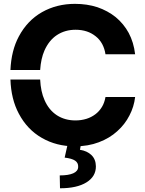

<svg xmlns="http://www.w3.org/2000/svg" viewBox="-20 -756 759 1006"><path d="M372.6 10.7Q275.9 10.7 199.7 -33.2Q122.6 -77.1 78.6 -160.6Q38.1 -236.3 34.7 -339.4H190.4Q193.4 -275.9 213.4 -231.4Q235.8 -179.7 278.3 -151.9Q320.3 -125 375.5 -125Q405.3 -125 432.6 -133.3Q458 -141.1 479.5 -157.2Q500 -172.4 514.2 -195.8Q527.3 -217.3 532.7 -247.6H688Q682.1 -196.3 658.2 -150.9Q634.3 -104 594.2 -68.4Q554.7 -32.2 498 -10.7Q441.9 10.7 372.6 10.7ZM34.7 -389.2Q39.1 -491.2 78.6 -564.9Q123 -648.4 200.2 -692.4Q277.3 -735.8 372.6 -735.8Q436 -735.8 490.2 -718.3Q544.4 -699.7 585.9 -666.5Q628.4 -631.3 654.3 -583.5Q680.7 -534.2 688 -471.7H532.7Q528.3 -501 515.6 -524.9Q502.4 -549.3 481.9 -565.4Q460 -583 434.6 -591.3Q407.7 -600.1 376 -600.1Q320.8 -600.1 278.3 -572.3Q236.8 -544.9 212.9 -491.2Q194.3 -448.7 190.4 -389.2ZM318.8 69.8 335 -2.4H404.8L398.9 28.8Q436.5 34.7 459.2 56.6Q481.9 78.6 482.4 115.2Q482.9 168.5 433.1 199.5Q383.3 230.5 294.4 230.5L293 163.1Q338.9 163.1 364 151.9Q389.2 140.6 389.6 118.7Q390.6 97.2 373.5 85.7Q356.4 74.2 318.8 69.8Z"/></svg>

Font: Inter Tight Stencil
Style: Bold
Weight: 700
Designer: Rasmus Andersson
Foundry: rsms
Version: Version 3.004;Glyphs 3.1.2 (3151)